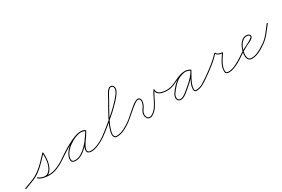

<svg xmlns="http://www.w3.org/2000/svg" viewBox="59 -1408 3346 2280"><g transform="rotate(-30 1732.0 -267.5)"><path d="M2 6Q-4 8 -6 2Q-8 -4 -2 -6Q51 -26 106.5 -47Q162 -68 208 -102Q257 -137 298.5 -181Q340 -225 382 -269Q384 -271 388 -270Q392 -269 392 -265Q394 -242 394 -220Q394 -184 387.5 -145Q381 -106 364.5 -71.5Q348 -37 318 -14Q308 -7 295.5 -4Q283 -1 271 -1Q246 -1 222.5 -10.5Q199 -20 179 -35Q175 -39 178 -44Q182 -48 187 -45Q212 -24 250 -15.5Q288 -7 320 -7Q375 -7 430 -29Q485 -51 530 -82Q535 -85 538 -80Q541 -75 536 -72Q490 -40 433.5 -17.5Q377 5 320 5Q286 5 246 -4Q206 -13 179 -35Q175 -39 178 -44Q182 -48 187 -45Q204 -31 226 -22Q248 -13 271 -13Q281 -13 291.5 -15.5Q302 -18 310 -24Q339 -46 355 -79Q371 -112 376.5 -149Q382 -186 382 -220Q382 -241 380 -264Q380 -267 386 -265Q393 -263 390 -260Q349 -217 306.5 -172.5Q264 -128 216 -92Q169 -57 112.5 -36Q56 -15 2 6Q2 6 2 6Q2 6 2 6Z M528 -74Q525 -78 530 -82Q561 -104 607.5 -134.5Q654 -165 707 -194.5Q760 -224 810.5 -243.5Q861 -263 901 -263Q916 -263 931.5 -259Q947 -255 959 -246Q964 -243 961 -238Q958 -233 953 -236Q928 -250 899 -250Q863 -250 817.5 -231.5Q772 -213 730.5 -182Q689 -151 662 -112.5Q635 -74 635 -34Q635 -13 646.5 -6Q658 1 678 1Q720 1 761.5 -23.5Q803 -48 840 -86.5Q877 -125 906 -166.5Q935 -208 954 -241Q957 -246 962 -243Q967 -240 964 -235Q953 -215 934.5 -188.5Q916 -162 897 -133.5Q878 -105 864.5 -78.5Q851 -52 851 -32Q851 -14 866.5 -7.5Q882 -1 896 -1Q929 -1 965 -13.5Q1001 -26 1034.5 -44.5Q1068 -63 1095 -82Q1095 -82 1095 -82Q1095 -82 1095 -82Q1099 -85 1103 -80Q1106 -76 1101 -72Q1074 -53 1039 -34Q1004 -15 967 -2Q930 11 896 11Q876 11 857.5 1Q839 -9 839 -32Q839 -56 852 -83.5Q865 -111 884 -138.5Q903 -166 922.5 -192.5Q942 -219 954 -241Q957 -246 962 -243Q967 -240 964 -235Q945 -200 914.5 -157.5Q884 -115 846 -76Q808 -37 765 -12Q722 13 678 13Q653 13 638 2.5Q623 -8 623 -34Q623 -76 651 -117Q679 -158 722 -190.5Q765 -223 812.5 -242.5Q860 -262 899 -262Q932 -262 959 -246Q964 -243 961 -238Q957 -233 953 -236Q941 -244 927.5 -247.5Q914 -251 901 -251Q863 -251 813 -231.5Q763 -212 711 -182.5Q659 -153 613 -123Q567 -93 536 -72Q532 -69 528 -74Z M1101 -72Q1097 -69 1093 -74Q1090 -78 1095 -82Q1114 -96 1152 -125.5Q1190 -155 1237 -194Q1284 -233 1331.5 -276.5Q1379 -320 1419 -362.5Q1459 -405 1483.5 -440.5Q1508 -476 1508 -499Q1508 -515 1500 -526Q1492 -537 1475 -537Q1461 -537 1447.5 -522.5Q1434 -508 1421.5 -487.5Q1409 -467 1398.5 -446Q1388 -425 1381 -413Q1362 -380 1334 -331.5Q1306 -283 1278.5 -229Q1251 -175 1232.5 -125Q1214 -75 1214 -39Q1214 -26 1222 -14Q1230 -2 1244 -2Q1299 -2 1347.5 -26.5Q1396 -51 1440 -82Q1444 -85 1448 -80Q1451 -76 1446 -72Q1401 -40 1351 -15Q1301 10 1244 10Q1225 10 1213.5 -5.5Q1202 -21 1202 -39Q1202 -76 1220.5 -127Q1239 -178 1267 -232.5Q1295 -287 1323 -336Q1351 -385 1371 -419Q1379 -433 1390 -455Q1401 -477 1414 -498.5Q1427 -520 1442.5 -534.5Q1458 -549 1475 -549Q1497 -549 1508.5 -534.5Q1520 -520 1520 -499Q1520 -474 1495.5 -437Q1471 -400 1430.5 -357Q1390 -314 1342 -270Q1294 -226 1247 -186.5Q1200 -147 1161 -117Q1122 -87 1101 -72Q1101 -72 1101 -72Q1101 -72 1101 -72Z M1445 -72Q1440 -69 1437 -74Q1434 -79 1439 -82Q1456 -93 1480.5 -114.5Q1505 -136 1533 -160.5Q1561 -185 1588.5 -207.5Q1616 -230 1639.5 -244.5Q1663 -259 1678 -259Q1699 -259 1709 -245.5Q1719 -232 1719 -213Q1719 -187 1707 -161Q1695 -135 1680 -114Q1670 -101 1664 -85.5Q1658 -70 1658 -54Q1658 -35 1668 -17.5Q1678 0 1700 0Q1709 0 1717.5 -3Q1726 -6 1734 -11Q1774 -36 1801.5 -79.5Q1829 -123 1851.5 -171Q1874 -219 1899 -259Q1901 -263 1906 -262Q1910 -260 1910 -256Q1910 -221 1931.5 -204Q1953 -187 1983.5 -182Q2014 -177 2041 -177Q2047 -177 2047 -171Q2047 -165 2041 -165Q2010 -165 1977 -171.5Q1944 -178 1921 -197.5Q1898 -217 1898 -256Q1898 -260 1905 -258Q1911 -256 1909 -253Q1883 -212 1860.5 -163.5Q1838 -115 1810 -71Q1782 -27 1740 -1Q1731 5 1721 8.5Q1711 12 1700 12Q1673 12 1659.5 -9Q1646 -30 1646 -54Q1646 -72 1652.5 -89.5Q1659 -107 1670 -122Q1684 -140 1695.5 -164.5Q1707 -189 1707 -213Q1707 -227 1700.5 -237Q1694 -247 1678 -247Q1665 -247 1642.5 -232.5Q1620 -218 1593 -196Q1566 -174 1538 -149.5Q1510 -125 1485.5 -104Q1461 -83 1445 -72Q1445 -72 1445 -72Q1445 -72 1445 -72Z M2035 -171Q2035 -177 2041 -177Q2078 -177 2113 -190Q2148 -203 2183 -220.5Q2218 -238 2254 -251Q2290 -264 2329 -264Q2348 -264 2367 -258.5Q2386 -253 2402 -243Q2407 -240 2404 -235Q2401 -230 2396 -233Q2379 -242 2363.5 -247Q2348 -252 2327 -252Q2327 -252 2328 -253Q2328 -253 2328 -253Q2281 -245 2249 -230.5Q2217 -216 2190 -191Q2163 -166 2131 -128Q2131 -128 2131 -128Q2131 -128 2131 -128Q2115 -108 2101 -87Q2087 -66 2087 -39Q2087 -36 2087 -34Q2091 -2 2122 -2Q2143 -2 2163.5 -13.5Q2184 -25 2200 -38Q2232 -63 2270.5 -96Q2309 -129 2342.5 -165.5Q2376 -202 2395 -239Q2397 -244 2403 -241Q2408 -238 2405 -233Q2388 -202 2368 -167.5Q2348 -133 2333 -96.5Q2318 -60 2318 -24Q2318 -15 2321.5 -8.5Q2325 -2 2335 -2Q2386 -2 2429 -28Q2472 -54 2512 -82Q2516 -85 2520 -80Q2523 -76 2518 -72Q2477 -43 2432.5 -16.5Q2388 10 2335 10Q2320 10 2313 0Q2306 -10 2306 -24Q2306 -61 2321 -98.5Q2336 -136 2356.5 -171.5Q2377 -207 2395 -239Q2398 -244 2403 -241Q2408 -239 2405 -233Q2387 -196 2352.5 -158.5Q2318 -121 2279 -87.5Q2240 -54 2208 -28Q2190 -14 2168 -2Q2146 10 2122 10Q2103 10 2090 -1.5Q2077 -13 2075 -32Q2075 -36 2075 -39Q2075 -69 2089.5 -91.5Q2104 -114 2121 -136Q2121 -136 2121 -136Q2121 -136 2121 -136Q2155 -175 2183 -200.5Q2211 -226 2244 -241.5Q2277 -257 2326 -264Q2326 -264 2327 -264Q2327 -265 2327 -265Q2349 -265 2366 -259Q2383 -253 2402 -243Q2407 -240 2404 -235Q2401 -230 2396 -233Q2381 -242 2363.5 -247Q2346 -252 2329 -252Q2290 -252 2254 -239Q2218 -226 2183.5 -208.5Q2149 -191 2114 -178Q2079 -165 2041 -165Q2035 -165 2035 -171Z M2510 -74Q2507 -79 2512 -82Q2571 -123 2632.5 -171.5Q2694 -220 2743 -274Q2744 -276 2748 -275Q2751 -275 2752 -273Q2762 -252 2784.5 -243.5Q2807 -235 2828 -234Q2831 -234 2833 -231Q2835 -227 2833 -225Q2813 -195 2793 -163.5Q2773 -132 2759 -98.5Q2745 -65 2745 -27Q2745 -9 2756 -3.5Q2767 2 2783 2Q2814 2 2850.5 -12Q2887 -26 2921 -45.5Q2955 -65 2980 -82Q2984 -85 2988 -80Q2991 -76 2986 -72Q2961 -54 2925.5 -34Q2890 -14 2852.5 0Q2815 14 2783 14Q2762 14 2747.5 5Q2733 -4 2733 -27Q2733 -66 2747 -101Q2761 -136 2781.5 -168Q2802 -200 2823 -231Q2825 -234 2828 -228Q2831 -222 2828 -222Q2803 -223 2778 -233.5Q2753 -244 2742 -267Q2740 -270 2747 -269Q2753 -268 2751 -266Q2702 -211 2640.5 -162.5Q2579 -114 2518 -72Q2513 -69 2510 -74Z M2978 -74Q2975 -78 2980 -82Q3002 -98 3025.5 -113Q3049 -128 3074 -142Q3083 -147 3105 -157.5Q3127 -168 3151.5 -181Q3176 -194 3194 -207.5Q3212 -221 3212 -232Q3212 -244 3198.5 -249.5Q3185 -255 3176 -255Q3144 -255 3120 -235.5Q3096 -216 3080 -186.5Q3064 -157 3056 -124.5Q3048 -92 3048 -66Q3048 -39 3059.5 -20.5Q3071 -2 3101 -2Q3134 -2 3167.5 -14.5Q3201 -27 3232 -45.5Q3263 -64 3289 -82Q3289 -82 3289 -82Q3289 -82 3289 -82Q3293 -85 3297 -80Q3300 -76 3295 -72Q3269 -53 3236.5 -34Q3204 -15 3169.5 -2.5Q3135 10 3101 10Q3066 10 3051 -12Q3036 -34 3036 -66Q3036 -95 3045 -129.5Q3054 -164 3071.5 -195.5Q3089 -227 3115 -247Q3141 -267 3176 -267Q3191 -267 3207.5 -258Q3224 -249 3224 -232Q3224 -215 3210 -203Q3192 -187 3167 -176Q3142 -165 3120 -154Q3086 -136 3052.5 -115.5Q3019 -95 2986 -72Q2982 -69 2978 -74Z M3287 -72Q3284 -77 3289 -81Q3340 -117 3380 -167.5Q3420 -218 3458 -268Q3462 -272 3467 -269Q3471 -265 3468 -260Q3429 -210 3388.5 -159Q3348 -108 3295 -71Q3291 -67 3287 -72Z"/></g></svg>

Font: FRB American Cursive Thin
Style: Italic
Weight: 100
Italic angle: -25°
Version: Version 2.0;Modular Font Editor K font №1